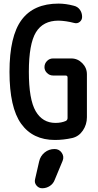

<svg xmlns="http://www.w3.org/2000/svg" viewBox="-20 -760 540 1056"><path d="M195.3 127.9Q202.1 97.7 225.6 78.6Q249 59.6 280.3 59.6Q305.7 59.6 319.8 80.6Q334 101.6 324.2 125L281.2 228.5Q273.4 250 254.4 262.7Q235.4 275.4 211.9 275.4Q193.4 275.4 180.7 260.3Q168 245.1 172.9 225.6ZM282.2 9.8Q160.2 9.8 96.2 -79.6Q32.2 -168.9 32.2 -364.7Q32.2 -560.5 98.6 -650.4Q165 -740.2 301.8 -740.2Q341.8 -740.2 385.7 -728.5Q407.2 -723.6 419.4 -706.5Q431.6 -689.5 431.6 -667Q431.6 -650.4 418.5 -639.6Q405.3 -628.9 387.7 -633.8Q342.8 -645.5 301.8 -646.5Q216.8 -646.5 177.7 -582.5Q138.7 -518.6 138.7 -365.2Q138.7 -212.9 176.3 -148.4Q213.9 -84 285.2 -84Q317.4 -84 341.8 -94.7Q351.6 -99.6 351.6 -111.3V-334Q351.6 -344.7 339.8 -344.7H271.5Q252.9 -344.7 238.8 -358.4Q224.6 -372.1 224.6 -390.6Q224.6 -410.2 238.3 -424.3Q252 -438.5 271.5 -438.5H372.1Q407.2 -438.5 432.6 -412.6Q458 -386.7 458 -351.6V-115.2Q458 -75.2 436 -42.5Q414.1 -9.8 377.9 -1Q329.1 9.8 282.2 9.8Z"/></svg>

Font: Rounded-X Mgen+ 2m medium
Style: Regular
Weight: 500
Designer: [Source Han Sans]
Ryoko NISHIZUKA  (kana & ideographs); Paul D. Hunt (Latin, Greek & Cyrillic); Wenlong ZHANG  (bopomofo
Version: Version 1.059.20150602